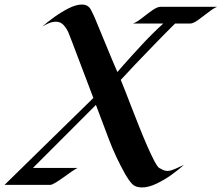

<svg xmlns="http://www.w3.org/2000/svg" viewBox="-31 -804 964 835"><path d="M-11.2 0Q85.4 -94.7 181.9 -189Q278.3 -283.2 375 -377.9L282.2 -622.6Q276.4 -638.2 268.1 -658.7Q259.8 -679.2 246.3 -694.3Q232.9 -709.5 212.4 -709.5Q196.8 -709.5 181.2 -702.9Q165.5 -696.3 152.8 -688.5Q171.4 -705.1 202.4 -727.8Q233.4 -750.5 266.4 -767.3Q299.3 -784.2 325.2 -784.2Q352.1 -784.2 363.8 -762.5Q375.5 -740.7 383.8 -720.2Q407.7 -663.1 431.2 -605.5Q454.6 -547.9 479.5 -490.7Q492.7 -506.3 504.4 -519.5Q546.4 -566.9 589.4 -613Q632.3 -659.2 679.2 -701.7H547.9Q564.9 -708.5 587.2 -726.1Q609.4 -743.7 631.1 -759Q652.8 -774.4 667.5 -774.4H913.1Q897.5 -768.1 874.8 -750.2Q852.1 -732.4 830.6 -717Q809.1 -701.7 796.4 -701.7H730.5Q686.5 -658.2 643.3 -613.5Q600.1 -568.8 557.1 -523.9Q541.5 -507.3 525.6 -490.2Q509.8 -473.1 494.1 -456.5Q495.1 -453.6 496.6 -450.7Q502.9 -436 515.1 -404.5Q527.3 -373 543.2 -332Q559.1 -291 576.2 -248.3Q593.3 -205.6 609.9 -167.7Q626.5 -129.9 639.9 -104.5Q653.3 -79.1 661.1 -73.7Q669.4 -68.8 678.5 -64.7Q687.5 -60.5 697.3 -60.5Q710.4 -60.5 733.4 -70.8Q756.3 -81.1 769 -86.9Q748 -67.9 716.3 -44.9Q684.6 -22 649.9 -5.4Q615.2 11.2 586.4 11.2Q557.6 11.2 542.7 -5.1Q527.8 -21.5 515.1 -43.9Q473.1 -118.2 444.3 -193.6Q415.5 -269 386.2 -347.7Q317.9 -279.3 249.3 -210.7Q180.7 -142.1 112.3 -73.7H306.2Q296.4 -68.8 279.5 -57.1Q262.7 -45.4 244.4 -32.2Q226.1 -19 210.4 -9.5Q194.8 0 187 0Z"/></svg>

Font: Lugrasimo
Style: Regular
Weight: 400
Designer: The DocRepair Project, Astigmatic (AOETI)
Foundry: Google
Version: Version 1.001